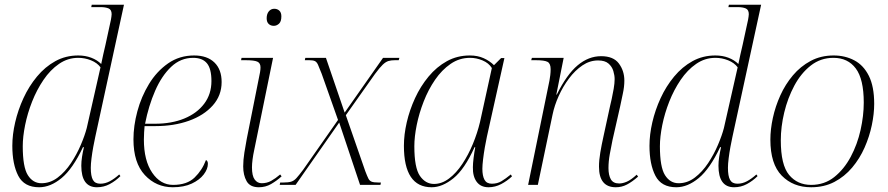

<svg xmlns="http://www.w3.org/2000/svg" viewBox="-20 -780 3746 810"><path d="M145 10Q82 10 57 -38.5Q32 -87 32 -165Q32 -212 44 -264Q56 -316 79 -366Q102 -416 136 -457Q170 -498 213.5 -522Q257 -546 310 -546Q340 -546 365 -536.5Q390 -527 407 -510Q411 -530 415.5 -550Q420 -570 425 -591L448 -697Q449 -704 450 -709.5Q451 -715 451 -720Q451 -739 438 -744.5Q425 -750 404 -750H365L367 -760H503L382 -203Q378 -185 373.5 -160.5Q369 -136 366 -112Q363 -88 363 -72Q363 -37 372 -21Q381 -5 403 -5Q424 -5 443.5 -15.5Q463 -26 483 -44L488 -37Q468 -17 443 -3.5Q418 10 389 10Q323 10 323 -81Q323 -98 326 -118Q329 -138 334 -159H330Q287 -68 240 -29Q193 10 145 10ZM155 -7Q192 -7 223.5 -31Q255 -55 279.5 -92Q304 -129 321 -169Q338 -209 346 -240L404 -496Q390 -515 364 -525.5Q338 -536 310 -536Q266 -536 229 -510.5Q192 -485 163.5 -443Q135 -401 115.5 -351.5Q96 -302 86 -252.5Q76 -203 76 -163Q76 -75 97.5 -41Q119 -7 155 -7Z M709 10Q639 10 591 -41.5Q543 -93 543 -192Q543 -249 559.5 -310.5Q576 -372 608.5 -425.5Q641 -479 689 -512.5Q737 -546 799 -546Q854 -546 884.5 -516.5Q915 -487 915 -434Q915 -377 877.5 -335Q840 -293 777 -270.5Q714 -248 636 -248H590Q589 -241 588 -222Q587 -203 587 -191Q587 -103 622 -51.5Q657 0 710 0Q769 0 801 -31Q833 -62 849 -105Q857 -101 857 -89Q857 -67 839.5 -44Q822 -21 789 -5.5Q756 10 709 10ZM634 -258Q704 -258 757.5 -280Q811 -302 841.5 -342.5Q872 -383 872 -438Q872 -490 853 -513Q834 -536 795 -536Q742 -536 702 -498Q662 -460 634.5 -397Q607 -334 592 -258Z M1135 -671Q1122 -671 1113.5 -679Q1105 -687 1105 -703Q1105 -721 1114 -732Q1123 -743 1137 -743Q1150 -743 1158.5 -735Q1167 -727 1167 -711Q1167 -689 1157 -680Q1147 -671 1135 -671ZM1072 10Q1035 10 1020.5 -15.5Q1006 -41 1006 -78Q1006 -105 1011 -136.5Q1016 -168 1021 -194L1077 -475Q1078 -481 1078.5 -486Q1079 -491 1079 -496Q1079 -514 1065.5 -520Q1052 -526 1016 -526H997L999 -536H1132L1052 -145Q1048 -127 1045.5 -107.5Q1043 -88 1043 -74Q1043 -38 1054.5 -22.5Q1066 -7 1084 -7Q1106 -7 1124 -17Q1142 -27 1162 -44L1168 -36Q1147 -17 1123.5 -3.5Q1100 10 1072 10Z M1160 0 1162 -10H1175Q1196 -10 1208 -13.5Q1220 -17 1230.5 -28.5Q1241 -40 1259 -64L1406 -274L1337 -469Q1327 -495 1321.5 -507Q1316 -519 1308 -522.5Q1300 -526 1285 -526H1266L1268 -536H1355L1434 -305L1596 -536H1665L1662 -526H1646Q1630 -526 1618.5 -522.5Q1607 -519 1594.5 -507Q1582 -495 1562 -468L1439 -294L1521 -58Q1529 -37 1534 -27Q1539 -17 1548 -13.5Q1557 -10 1577 -10H1587L1585 0H1499L1411 -263L1227 0Z M1801 10Q1684 10 1684 -165Q1684 -212 1696 -264Q1708 -316 1731 -366Q1754 -416 1788 -457Q1822 -498 1865.5 -522Q1909 -546 1962 -546Q1995 -546 2020.5 -534.5Q2046 -523 2064 -505L2094 -535H2108L2034 -203Q2030 -185 2025.5 -159Q2021 -133 2018 -108Q2015 -83 2015 -68Q2015 -38 2024 -21.5Q2033 -5 2055 -5Q2078 -5 2095.5 -15.5Q2113 -26 2135 -44L2140 -36Q2120 -17 2094.5 -3.5Q2069 10 2041 10Q2008 10 1991 -13Q1974 -36 1975 -75Q1975 -90 1978 -114Q1981 -138 1985 -159H1982Q1940 -66 1893 -28Q1846 10 1801 10ZM1811 -4Q1844 -4 1874.5 -27Q1905 -50 1930.5 -88.5Q1956 -127 1975 -173Q1994 -219 2005 -265L2055 -493Q2042 -514 2016 -525Q1990 -536 1963 -536Q1918 -536 1881 -510.5Q1844 -485 1815.5 -443.5Q1787 -402 1767.5 -352Q1748 -302 1738 -252.5Q1728 -203 1728 -163Q1728 -72 1751.5 -38Q1775 -4 1811 -4Z M2578 10Q2507 10 2507 -77Q2507 -104 2512.5 -136.5Q2518 -169 2526 -205L2554 -334Q2556 -342 2560.5 -362Q2565 -382 2569 -405.5Q2573 -429 2573 -446Q2573 -462 2567.5 -480.5Q2562 -499 2547 -512Q2532 -525 2503 -525Q2468 -525 2437 -504Q2406 -483 2380.5 -449Q2355 -415 2337 -375Q2319 -335 2311 -296L2249 0H2208L2298 -440Q2300 -450 2301.5 -463Q2303 -476 2303 -488Q2303 -512 2290 -519Q2277 -526 2240 -526H2221L2224 -536H2358L2327 -381H2329Q2371 -466 2417 -504.5Q2463 -543 2516 -543Q2568 -543 2591 -512Q2614 -481 2614 -440Q2614 -414 2607.5 -384.5Q2601 -355 2596 -330L2564 -189Q2558 -160 2552.5 -129.5Q2547 -99 2547 -71Q2547 -41 2557 -23.5Q2567 -6 2592 -6Q2607 -6 2624.5 -13.5Q2642 -21 2666 -43L2672 -35Q2647 -13 2625 -1.5Q2603 10 2578 10Z M2833 10Q2770 10 2745 -38.5Q2720 -87 2720 -165Q2720 -212 2732 -264Q2744 -316 2767 -366Q2790 -416 2824 -457Q2858 -498 2901.5 -522Q2945 -546 2998 -546Q3028 -546 3053 -536.5Q3078 -527 3095 -510Q3099 -530 3103.5 -550Q3108 -570 3113 -591L3136 -697Q3137 -704 3138 -709.5Q3139 -715 3139 -720Q3139 -739 3126 -744.5Q3113 -750 3092 -750H3053L3055 -760H3191L3070 -203Q3066 -185 3061.5 -160.5Q3057 -136 3054 -112Q3051 -88 3051 -72Q3051 -37 3060 -21Q3069 -5 3091 -5Q3112 -5 3131.5 -15.5Q3151 -26 3171 -44L3176 -37Q3156 -17 3131 -3.5Q3106 10 3077 10Q3011 10 3011 -81Q3011 -98 3014 -118Q3017 -138 3022 -159H3018Q2975 -68 2928 -29Q2881 10 2833 10ZM2843 -7Q2880 -7 2911.5 -31Q2943 -55 2967.5 -92Q2992 -129 3009 -169Q3026 -209 3034 -240L3092 -496Q3078 -515 3052 -525.5Q3026 -536 2998 -536Q2954 -536 2917 -510.5Q2880 -485 2851.5 -443Q2823 -401 2803.5 -351.5Q2784 -302 2774 -252.5Q2764 -203 2764 -163Q2764 -75 2785.5 -41Q2807 -7 2843 -7Z M3402 10Q3326 10 3278 -39Q3230 -88 3230 -191Q3230 -234 3240.5 -282.5Q3251 -331 3272 -377.5Q3293 -424 3325 -462Q3357 -500 3400 -523Q3443 -546 3497 -546Q3545 -546 3584 -525.5Q3623 -505 3645.5 -460Q3668 -415 3668 -342Q3668 -300 3658 -252Q3648 -204 3627.5 -157.5Q3607 -111 3575 -73Q3543 -35 3500 -12.5Q3457 10 3402 10ZM3402 0Q3458 0 3499.5 -33Q3541 -66 3569 -118.5Q3597 -171 3610.5 -231.5Q3624 -292 3624 -347Q3624 -446 3590.5 -491Q3557 -536 3496 -536Q3442 -536 3400.5 -503.5Q3359 -471 3331 -418.5Q3303 -366 3288.5 -305.5Q3274 -245 3274 -188Q3274 -84 3309 -42Q3344 0 3402 0Z"/></svg>

Font: Noto Serif Display ExtraLight
Style: Italic
Weight: 200
Italic angle: -12°
Designer: Monotype Design Team
Foundry: Monotype Imaging Inc.
Version: Version 2.009